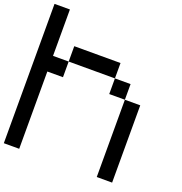

<svg xmlns="http://www.w3.org/2000/svg" viewBox="-170 -1148 1229 1295"><g transform="rotate(20 444.5 -500.0)"><path d="M667 0Q667 -138.7 667 -554.7Q694.3 -554.7 777.3 -554.7Q777.3 -416 777.3 0Q750 0 667 0ZM554.7 -554.7Q554.7 -583 554.7 -667Q583 -667 667 -667Q667 -638.7 667 -554.7Q638.7 -554.7 554.7 -554.7ZM222.7 -667Q222.7 -694.3 222.7 -777.3Q305.7 -777.3 554.7 -777.3Q554.7 -750 554.7 -667Q471.7 -667 222.7 -667ZM0 0Q0 -250 0 -1000Q27.3 -1000 110.4 -1000Q110.4 -917 110.4 -667Q138.7 -667 222.7 -667Q222.7 -638.7 222.7 -554.7Q194.3 -554.7 110.4 -554.7Q110.4 -416 110.4 0Q83 0 0 0Z"/></g></svg>

Font: Ingsat TST_CRD
Style: Regular
Weight: 300
Designer: Tofik Waleny
Version: 1.0